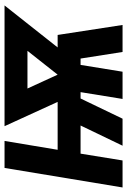

<svg xmlns="http://www.w3.org/2000/svg" viewBox="117 -683 560 846"><g transform="rotate(-90 397.0 -260.0)"><path d="M-6 0 80 -520H199L160 -286H371L264 -520H796L611 -286H666L710 0H591L562 -185H534L504 0H384L414 -185H386L297 0H178L267 -185H143L113 0ZM491 -286 596 -419H430Z"/></g></svg>

Font: Iosevka Aile Oblique
Style: Bold
Weight: 700
Italic angle: -9°
Designer: Belleve Invis
Foundry: Belleve Invis
Version: Version 31.1.0; ttfautohint (v1.8.4)